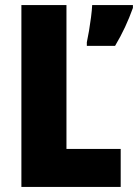

<svg xmlns="http://www.w3.org/2000/svg" viewBox="-20 -734 542 754"><path d="M64 0V-714H241V-149H454V0ZM502 -703Q488 -664 471 -627.5Q454 -591 432 -554H321V-568Q325 -586 329.5 -612.5Q334 -639 337.5 -666.5Q341 -694 342 -714H502Z"/></svg>

Font: Noto Sans Khmer UI Condensed Black
Style: Regular
Weight: 900
Width: 3
Designer: Danh Hong and the Monotype Design Team
Foundry: Monotype Imaging Inc.
Version: Version 2.002; ttfautohint (v1.8.4.7-5d5b)